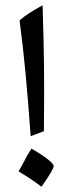

<svg xmlns="http://www.w3.org/2000/svg" viewBox="-20 -778 264 726"><path d="M96 -263 146 -282C148 -484 147 -568 141 -758C104 -738 76 -720 54 -701C71 -573 83 -443 96 -263ZM137 -72C168 -116 183 -142 183 -150C183 -155 177 -162 164 -173C151 -184 130 -198 99 -216C90 -202 81 -188 74 -173C67 -159 59 -145 50 -130C82 -111 106 -95 137 -72Z"/></svg>

Font: Noto Naskh Arabic UI Medium
Style: Regular
Weight: 500
Designer: Monotype Design Team, David Williams, Mohamad Dakak and Nizar Qandah
Foundry: Monotype Imaging Inc.
Version: Version 2.014